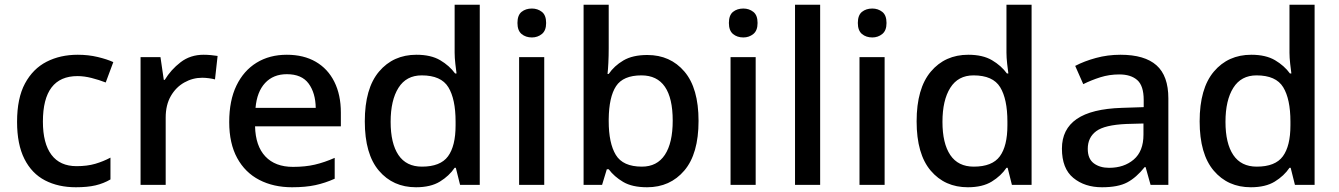

<svg xmlns="http://www.w3.org/2000/svg" viewBox="-20 -780 5649 810"><path d="M300 10Q226 10 170 -19Q114 -48 83 -109.5Q52 -171 52 -266Q52 -366 85.5 -428Q119 -490 176.5 -519.5Q234 -549 308 -549Q353 -549 392.5 -539.5Q432 -530 458 -518L426 -432Q398 -443 366.5 -451Q335 -459 307 -459Q161 -459 161 -267Q161 -175 197 -127Q233 -79 303 -79Q348 -79 382 -89Q416 -99 446 -115V-23Q417 -6 383 2Q349 10 300 10Z M839 -549Q853 -549 870 -547.5Q887 -546 898 -544L887 -445Q876 -448 861 -450Q846 -452 833 -452Q793 -452 757.5 -432Q722 -412 700.5 -374.5Q679 -337 679 -284V0H573V-539H657L671 -443H675Q701 -486 742 -517.5Q783 -549 839 -549Z M1190 -549Q1261 -549 1312 -519.5Q1363 -490 1390.5 -435Q1418 -380 1418 -305V-247H1056Q1058 -164 1099.5 -120Q1141 -76 1216 -76Q1268 -76 1308.5 -85.5Q1349 -95 1392 -114V-26Q1352 -8 1310.5 1Q1269 10 1212 10Q1134 10 1074 -21Q1014 -52 980.5 -113.5Q947 -175 947 -265Q947 -356 977.5 -419Q1008 -482 1062.5 -515.5Q1117 -549 1190 -549ZM1190 -467Q1133 -467 1098.5 -430Q1064 -393 1058 -325H1312Q1311 -388 1282 -427.5Q1253 -467 1190 -467Z M1735 10Q1638 10 1578.5 -60Q1519 -130 1519 -268Q1519 -407 1579 -478Q1639 -549 1737 -549Q1798 -549 1837 -526Q1876 -503 1900 -470H1906Q1904 -484 1901 -510.5Q1898 -537 1898 -558V-760H2004V0H1921L1903 -72H1898Q1875 -38 1836 -14Q1797 10 1735 10ZM1760 -77Q1838 -77 1870 -120.5Q1902 -164 1902 -251V-267Q1902 -362 1871.5 -412Q1841 -462 1759 -462Q1694 -462 1661 -409.5Q1628 -357 1628 -266Q1628 -175 1661 -126Q1694 -77 1760 -77Z M2276 -539V0H2170V-539ZM2224 -744Q2248 -744 2266 -730Q2284 -716 2284 -683Q2284 -651 2266 -636.5Q2248 -622 2224 -622Q2198 -622 2180.5 -636.5Q2163 -651 2163 -683Q2163 -716 2180.5 -730Q2198 -744 2224 -744Z M2548 -577Q2548 -544 2546.5 -514.5Q2545 -485 2543 -468H2548Q2571 -502 2610 -525Q2649 -548 2711 -548Q2808 -548 2867.5 -478Q2927 -408 2927 -270Q2927 -131 2867 -60.5Q2807 10 2710 10Q2647 10 2609 -12.5Q2571 -35 2548 -66H2540L2520 0H2442V-760H2548ZM2686 -462Q2609 -462 2579 -416.5Q2549 -371 2548 -277V-269Q2548 -176 2578 -126.5Q2608 -77 2688 -77Q2752 -77 2785 -127Q2818 -177 2818 -271Q2818 -366 2785 -414Q2752 -462 2686 -462Z M3168 -539V0H3062V-539ZM3116 -744Q3140 -744 3158 -730Q3176 -716 3176 -683Q3176 -651 3158 -636.5Q3140 -622 3116 -622Q3090 -622 3072.5 -636.5Q3055 -651 3055 -683Q3055 -716 3072.5 -730Q3090 -744 3116 -744Z M3440 0H3334V-760H3440Z M3712 -539V0H3606V-539ZM3660 -744Q3684 -744 3702 -730Q3720 -716 3720 -683Q3720 -651 3702 -636.5Q3684 -622 3660 -622Q3634 -622 3616.5 -636.5Q3599 -651 3599 -683Q3599 -716 3616.5 -730Q3634 -744 3660 -744Z M4063 10Q3966 10 3906.5 -60Q3847 -130 3847 -268Q3847 -407 3907 -478Q3967 -549 4065 -549Q4126 -549 4165 -526Q4204 -503 4228 -470H4234Q4232 -484 4229 -510.5Q4226 -537 4226 -558V-760H4332V0H4249L4231 -72H4226Q4203 -38 4164 -14Q4125 10 4063 10ZM4088 -77Q4166 -77 4198 -120.5Q4230 -164 4230 -251V-267Q4230 -362 4199.5 -412Q4169 -462 4087 -462Q4022 -462 3989 -409.5Q3956 -357 3956 -266Q3956 -175 3989 -126Q4022 -77 4088 -77Z M4707 -549Q4809 -549 4859 -504.5Q4909 -460 4909 -365V0H4834L4813 -75H4809Q4774 -31 4735.5 -10.5Q4697 10 4629 10Q4556 10 4508 -29.5Q4460 -69 4460 -153Q4460 -235 4522.5 -278Q4585 -321 4713 -325L4805 -328V-358Q4805 -418 4778 -442Q4751 -466 4702 -466Q4660 -466 4622 -454Q4584 -442 4550 -425L4516 -502Q4554 -522 4603.5 -535.5Q4653 -549 4707 -549ZM4732 -257Q4640 -253 4604.5 -226.5Q4569 -200 4569 -152Q4569 -110 4594.5 -91Q4620 -72 4659 -72Q4722 -72 4763 -107Q4804 -142 4804 -212V-259Z M5257 10Q5160 10 5100.5 -60Q5041 -130 5041 -268Q5041 -407 5101 -478Q5161 -549 5259 -549Q5320 -549 5359 -526Q5398 -503 5422 -470H5428Q5426 -484 5423 -510.5Q5420 -537 5420 -558V-760H5526V0H5443L5425 -72H5420Q5397 -38 5358 -14Q5319 10 5257 10ZM5282 -77Q5360 -77 5392 -120.5Q5424 -164 5424 -251V-267Q5424 -362 5393.5 -412Q5363 -462 5281 -462Q5216 -462 5183 -409.5Q5150 -357 5150 -266Q5150 -175 5183 -126Q5216 -77 5282 -77Z"/></svg>

Font: Noto Sans Tangsa Medium
Style: Regular
Weight: 500
Version: Version 1.504